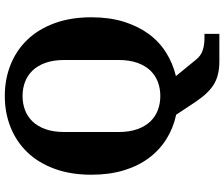

<svg xmlns="http://www.w3.org/2000/svg" viewBox="-87 -663 934 800"><g transform="rotate(-90 380.0 -263.0)"><path d="M524 184Q467 184 430 162Q393 140 357 87L302 4Q246 -8 200 -37Q154 -66 121 -110.5Q88 -155 70 -215Q52 -275 52 -349Q52 -436 77 -503.5Q102 -571 146 -616.5Q190 -662 250 -686Q310 -710 380 -710Q450 -710 510 -686Q570 -662 614 -616.5Q658 -571 683 -503.5Q708 -436 708 -349Q708 -275 690 -216Q672 -157 640 -112.5Q608 -68 562.5 -39Q517 -10 463 3L530 85Q547 107 570 114.5Q593 122 622 122H639V184ZM380 -62Q411 -62 438 -72Q465 -82 485.5 -103Q506 -124 518 -157Q530 -190 530 -236V-462Q530 -508 518 -541Q506 -574 485.5 -595Q465 -616 438 -626Q411 -636 380 -636Q349 -636 322 -626Q295 -616 274.5 -595Q254 -574 242 -541Q230 -508 230 -462V-236Q230 -190 242 -157Q254 -124 274.5 -103Q295 -82 322 -72Q349 -62 380 -62Z"/></g></svg>

Font: IBM Plex Serif
Style: Bold
Weight: 700
Designer: Mike Abbink, Paul van der Laan, Pieter van Rosmalen
Foundry: Bold Monday
Version: Version 2.008